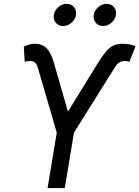

<svg xmlns="http://www.w3.org/2000/svg" viewBox="-20 -961 712 981"><path d="M223.1 0 270 -283.2 172.9 -616.2Q167 -635.7 157.2 -642.6Q147.5 -649.4 131.3 -649.4Q125 -649.4 117.7 -648.2Q110.4 -647 106.4 -644.5L101.6 -722.7Q120.1 -731.4 132.1 -734.4Q144 -737.3 161.1 -737.3Q195.8 -737.3 218.5 -714.1Q241.2 -690.9 256.8 -635.7L327.1 -390.6L480.5 -639.6Q507.8 -684.6 534.2 -710.9Q560.5 -737.3 606.4 -737.3Q623.5 -737.3 640.1 -734.6Q656.7 -731.9 672.4 -724.6L640.6 -644.5Q638.2 -647 631.6 -648.2Q625 -649.4 617.7 -649.4Q602.5 -649.4 590.1 -642.1Q577.6 -634.8 566.4 -616.2L357.9 -283.2L311 0ZM302.2 -828.1Q278.8 -828.1 265.1 -844.7Q251.5 -861.3 254.9 -884.8Q258.8 -908.2 278.1 -924.8Q297.4 -941.4 320.8 -941.4Q344.2 -941.4 358.2 -924.8Q372.1 -908.2 368.2 -884.8Q364.7 -861.3 345.2 -844.7Q325.7 -828.1 302.2 -828.1ZM506.3 -828.1Q482.9 -828.1 469.2 -844.7Q455.6 -861.3 459 -884.8Q462.9 -908.2 482.2 -924.8Q501.5 -941.4 524.9 -941.4Q548.3 -941.4 562.3 -924.8Q576.2 -908.2 572.3 -884.8Q568.8 -861.3 549.3 -844.7Q529.8 -828.1 506.3 -828.1Z"/></svg>

Font: Inter Display
Style: Italic
Weight: 400
Italic angle: -9.39999°
Designer: Rasmus Andersson
Foundry: rsms
Version: Version 4.000;git-a52131595